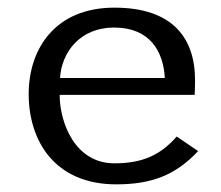

<svg xmlns="http://www.w3.org/2000/svg" viewBox="-20 -474 577 502"><path d="M55 -228C55 -107 122 8 284 8C378 8 440 -17 498 -79L442 -117C399 -68 352 -47 279 -47C175 -47 136 -155 136 -226H489C489 -226 490 -243 490 -264C490 -375 431 -454 279 -454C124 -454 55 -346 55 -228ZM137 -270C141 -338 190 -402 278 -402C372 -402 407 -340 411 -270Z"/></svg>

Font: KpMath
Style: Sans
Weight: 400
Version: Version 0.64